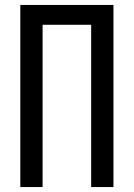

<svg xmlns="http://www.w3.org/2000/svg" viewBox="-20 -755 540 775"><path d="M62 0V-735H438V0H348V-655H152V0Z"/></svg>

Font: Iosevka SS18 Medium
Style: Regular
Weight: 500
Monospace: yes
Designer: Belleve Invis
Foundry: Belleve Invis
Version: Version 25.1.1; ttfautohint (v1.8.4)